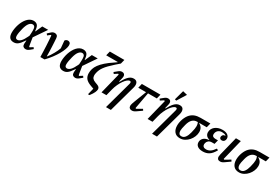

<svg xmlns="http://www.w3.org/2000/svg" viewBox="89 -2114 5267 3637"><g transform="rotate(30 2723.0 -296.0)"><path d="M422 -250 443 -119Q445 -106 448 -91.5Q451 -77 454 -63L466 -57L530 -98L552 -68L502 -26Q476 -4 456 4Q436 12 416 12Q384 12 364.5 -6Q345 -24 345 -58Q345 -68 345.5 -80Q346 -92 348 -109L350 -137H343L332 -120Q306 -81 284 -55.5Q262 -30 241 -15Q220 0 199 6Q178 12 154 12Q34 12 34 -135Q34 -177 42 -223Q50 -269 64.5 -313Q79 -357 101 -397Q123 -437 150.5 -467Q178 -497 211.5 -514.5Q245 -532 284 -532Q333 -532 362.5 -505.5Q392 -479 400 -412L404 -375H412L477 -520H606ZM194 -64Q229 -64 266 -100Q303 -136 341 -217L356 -249L359 -301Q360 -318 360.5 -334.5Q361 -351 361 -367Q361 -421 345 -442.5Q329 -464 301 -464Q262 -464 228.5 -423Q195 -382 172 -292Q160 -247 152.5 -203.5Q145 -160 145 -129Q145 -94 157.5 -79Q170 -64 194 -64Z M735 0Q733 -61 731 -123Q729 -185 726 -244.5Q723 -304 719 -358Q715 -412 711 -457L699 -463L640 -418L616 -447L666 -494Q688 -515 706.5 -523.5Q725 -532 746 -532Q777 -532 796 -515Q815 -498 818 -460Q821 -423 823.5 -376Q826 -329 828.5 -278Q831 -227 832.5 -174.5Q834 -122 834 -74H840Q863 -102 885.5 -136Q908 -170 927.5 -205.5Q947 -241 963 -274.5Q979 -308 988 -337L973 -498Q996 -532 1035 -532Q1061 -532 1078 -515.5Q1095 -499 1095 -462Q1095 -427 1076.5 -374Q1058 -321 1023 -259Q988 -197 938 -130Q888 -63 826 0Z M1506 -250 1527 -119Q1529 -106 1532 -91.5Q1535 -77 1538 -63L1550 -57L1614 -98L1636 -68L1586 -26Q1560 -4 1540 4Q1520 12 1500 12Q1468 12 1448.5 -6Q1429 -24 1429 -58Q1429 -68 1429.5 -80Q1430 -92 1432 -109L1434 -137H1427L1416 -120Q1390 -81 1368 -55.5Q1346 -30 1325 -15Q1304 0 1283 6Q1262 12 1238 12Q1118 12 1118 -135Q1118 -177 1126 -223Q1134 -269 1148.5 -313Q1163 -357 1185 -397Q1207 -437 1234.5 -467Q1262 -497 1295.5 -514.5Q1329 -532 1368 -532Q1417 -532 1446.5 -505.5Q1476 -479 1484 -412L1488 -375H1496L1561 -520H1690ZM1278 -64Q1313 -64 1350 -100Q1387 -136 1425 -217L1440 -249L1443 -301Q1444 -318 1444.5 -334.5Q1445 -351 1445 -367Q1445 -421 1429 -442.5Q1413 -464 1385 -464Q1346 -464 1312.5 -423Q1279 -382 1256 -292Q1244 -247 1236.5 -203.5Q1229 -160 1229 -129Q1229 -94 1241.5 -79Q1254 -64 1278 -64Z M1904 18 1835 -7Q1750 -38 1715.5 -83.5Q1681 -129 1681 -196Q1681 -242 1695 -289.5Q1709 -337 1745.5 -387.5Q1782 -438 1844.5 -493.5Q1907 -549 2004 -613L2050 -645L2051 -652H1799L1823 -748H2141L2118 -656L2032 -581Q1970 -526 1929 -483.5Q1888 -441 1862 -405Q1836 -369 1822 -337Q1808 -305 1800 -271Q1792 -237 1792 -212Q1792 -172 1812.5 -146.5Q1833 -121 1879 -104L1923 -88Q1958 -75 1972.5 -57.5Q1987 -40 1987 -14Q1987 13 1969 53.5Q1951 94 1902 159H1869Z M2186 -453 2171 -464 2099 -417 2077 -447 2134 -494Q2161 -517 2179.5 -524.5Q2198 -532 2219 -532Q2250 -532 2267 -515Q2284 -498 2284 -468Q2284 -457 2281.5 -444Q2279 -431 2275 -414L2258 -345L2268 -342Q2288 -379 2309.5 -413Q2331 -447 2355.5 -473.5Q2380 -500 2408.5 -516Q2437 -532 2473 -532Q2521 -532 2542 -506.5Q2563 -481 2563 -440Q2563 -426 2560.5 -410Q2558 -394 2553 -377L2393 200H2286L2453 -407Q2456 -419 2456 -429Q2456 -457 2430 -457Q2406 -457 2375.5 -432Q2345 -407 2315 -364Q2285 -321 2258.5 -263.5Q2232 -206 2216 -142L2180 0H2073Z M2655 -520H3062L3038 -424H2845L2780 -67L2793 -56L2910 -124L2930 -93L2829 -22Q2802 -3 2782 4.5Q2762 12 2741 12Q2708 12 2689.5 -5Q2671 -22 2671 -52Q2671 -61 2672.5 -70Q2674 -79 2677 -91Q2680 -103 2685.5 -118.5Q2691 -134 2699 -156L2802 -424H2632Z M3194 -453 3179 -464 3107 -417 3085 -447 3142 -494Q3169 -517 3187.5 -524.5Q3206 -532 3227 -532Q3258 -532 3275 -515Q3292 -498 3292 -468Q3292 -457 3289.5 -444Q3287 -431 3283 -414L3266 -345L3276 -342Q3296 -379 3317.5 -413Q3339 -447 3363.5 -473.5Q3388 -500 3416.5 -516Q3445 -532 3481 -532Q3529 -532 3550 -506.5Q3571 -481 3571 -440Q3571 -426 3568.5 -410Q3566 -394 3561 -377L3401 200H3294L3461 -407Q3464 -419 3464 -429Q3464 -457 3438 -457Q3414 -457 3383.5 -432Q3353 -407 3323 -364Q3293 -321 3266.5 -263.5Q3240 -206 3224 -142L3188 0H3081ZM3401 -792 3499 -768 3377 -572 3343 -581Z M3970 -424 3968 -417Q4009 -397 4031 -361Q4053 -325 4053 -273Q4053 -223 4032.5 -172.5Q4012 -122 3976.5 -81Q3941 -40 3893.5 -14Q3846 12 3791 12Q3710 12 3668.5 -39Q3627 -90 3627 -175Q3627 -211 3634.5 -249Q3642 -287 3655.5 -323Q3669 -359 3687.5 -390Q3706 -421 3729 -444Q3767 -482 3818 -501Q3869 -520 3942 -520H4154L4130 -424ZM3797 -35Q3846 -35 3878 -78.5Q3910 -122 3928 -195Q3942 -250 3947.5 -284Q3953 -318 3953 -346Q3953 -367 3948 -387.5Q3943 -408 3935 -424H3918Q3860 -424 3818 -383.5Q3776 -343 3754 -255Q3741 -204 3735 -173Q3729 -142 3729 -121Q3729 -84 3744 -59.5Q3759 -35 3797 -35Z M4358 -225Q4314 -225 4287 -204Q4260 -183 4251 -148Q4247 -133 4247 -118Q4247 -89 4267.5 -71.5Q4288 -54 4326 -54Q4373 -54 4414 -80Q4455 -106 4499 -170L4533 -152Q4507 -106 4480.5 -74.5Q4454 -43 4424 -24Q4394 -5 4361 3.5Q4328 12 4290 12Q4216 12 4175.5 -18.5Q4135 -49 4135 -104Q4135 -155 4172.5 -192.5Q4210 -230 4288 -237L4290 -245Q4245 -255 4220.5 -284.5Q4196 -314 4196 -356Q4196 -392 4211.5 -424Q4227 -456 4256 -480Q4285 -504 4325.5 -518Q4366 -532 4416 -532Q4489 -532 4529 -503Q4569 -474 4569 -426Q4569 -394 4550 -372Q4531 -350 4498 -350Q4473 -350 4460.5 -363.5Q4448 -377 4448 -397Q4448 -418 4463.5 -438.5Q4479 -459 4514 -461V-469Q4497 -479 4477 -484Q4457 -489 4431 -489Q4383 -489 4352.5 -466.5Q4322 -444 4311 -404Q4307 -391 4307 -375Q4307 -346 4326 -330.5Q4345 -315 4383 -315H4438L4415 -225Z M4861 -95 4758 -22Q4730 -2 4710.5 5Q4691 12 4670 12Q4636 12 4619 -6Q4602 -24 4602 -53Q4602 -72 4610 -107L4713 -520H4820L4708 -67L4721 -56L4841 -127Z M5262 -424 5260 -417Q5301 -397 5323 -361Q5345 -325 5345 -273Q5345 -223 5324.5 -172.5Q5304 -122 5268.5 -81Q5233 -40 5185.5 -14Q5138 12 5083 12Q5002 12 4960.5 -39Q4919 -90 4919 -175Q4919 -211 4926.5 -249Q4934 -287 4947.5 -323Q4961 -359 4979.5 -390Q4998 -421 5021 -444Q5059 -482 5110 -501Q5161 -520 5234 -520H5446L5422 -424ZM5089 -35Q5138 -35 5170 -78.5Q5202 -122 5220 -195Q5234 -250 5239.5 -284Q5245 -318 5245 -346Q5245 -367 5240 -387.5Q5235 -408 5227 -424H5210Q5152 -424 5110 -383.5Q5068 -343 5046 -255Q5033 -204 5027 -173Q5021 -142 5021 -121Q5021 -84 5036 -59.5Q5051 -35 5089 -35Z"/></g></svg>

Font: IBM Plex Serif Medm
Style: Italic
Weight: 500
Italic angle: -14°
Designer: Mike Abbink, Paul van der Laan, Pieter van Rosmalen
Foundry: Bold Monday
Version: Version 3.001